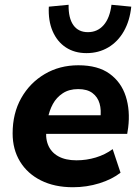

<svg xmlns="http://www.w3.org/2000/svg" viewBox="-20 -775 589 806"><path d="M286 11Q209 11 152 -17.5Q95 -46 64 -97Q33 -148 33 -215Q33 -299 69 -363Q105 -427 167.5 -464Q230 -501 309 -501Q391 -501 440 -465.5Q489 -430 508 -370.5Q527 -311 518 -239L514 -213H155L166 -291H417L401 -277Q406 -313 398 -340.5Q390 -368 368 -384.5Q346 -401 308 -401Q270 -401 243.5 -383.5Q217 -366 202 -338.5Q187 -311 181 -278L176 -243Q169 -199 181.5 -167.5Q194 -136 224.5 -119Q255 -102 301 -102Q343 -102 382.5 -114Q422 -126 453 -149L486 -50Q450 -22 397 -5.5Q344 11 286 11ZM343 -552Q293 -552 256.5 -576Q220 -600 201 -644Q182 -688 185 -747L268 -755Q267 -699 288 -669.5Q309 -640 349 -640Q389 -640 415 -669.5Q441 -699 448 -755L531 -747Q525 -688 500 -644Q475 -600 434.5 -576Q394 -552 343 -552Z"/></svg>

Font: Nunito Sans 12pt ExtraBold
Style: Italic
Weight: 800
Italic angle: -9°
Designer: Vernon Adams
Foundry: Vernon Adams
Version: Version 3.101;gftools[0.9.27]